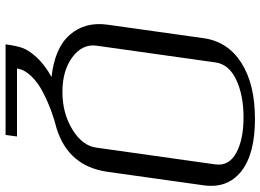

<svg xmlns="http://www.w3.org/2000/svg" viewBox="-146 -644 957 706"><g transform="rotate(90 333.0 -291.5)"><path d="M523.4 -167 585 -604.5Q591.8 -654.3 542.5 -681.2Q493.2 -708 412.1 -708Q331.1 -708 273.9 -681.2Q216.8 -654.3 210 -604.5L148.4 -167Q141.6 -115.2 190.9 -78.6Q240.2 -42 318.4 -42Q396.5 -42 456.5 -78.6Q516.6 -115.2 523.4 -167ZM263.7 -2Q156.2 -13.7 107.9 -69.8Q59.6 -126 71.3 -208L121.1 -562.5Q133.8 -650.4 211.9 -700.2Q290 -750 418 -750Q546.9 -750 610.4 -699.7Q673.8 -649.4 662.1 -562.5L612.3 -208Q591.8 -63.5 452.1 -20.5Q420.9 -12.7 387.7 -0.5Q354.5 11.7 319.3 29.8Q284.2 47.9 260.3 72.8Q236.3 97.7 232.4 125H482.4L476.6 167H143.6Q148.4 129.9 156.2 106.4Q164.1 83 190.9 53.2Q217.8 23.4 263.7 -2Z"/></g></svg>

Font: okolaks
Style: RegularItalic
Weight: 500
Italic angle: -8°
Version: Version 000.6.0